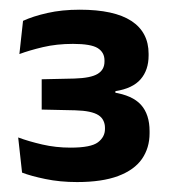

<svg xmlns="http://www.w3.org/2000/svg" viewBox="-20 -730 350 396"><path d="M139 -354.5Q103.5 -354.5 73.5 -360.8Q43.5 -367 25.5 -374L17.5 -446.5Q39 -438.5 67 -432Q95 -425.5 125.5 -425.5Q167.5 -425.5 182 -436.5Q196.5 -447.5 196.5 -464V-466.5Q196.5 -474.5 193.2 -481.2Q190 -488 183 -492.5Q176 -497 164.2 -499.5Q152.5 -502 135 -502.5L66 -504V-566.5L133.5 -568Q167 -569 181.2 -577.5Q195.5 -586 195.5 -603V-605.5Q195.5 -622 181.5 -630.8Q167.5 -639.5 130.5 -639.5Q97 -639.5 68.5 -632.8Q40 -626 20 -618.5L27.5 -687Q48 -696.5 77.8 -703.2Q107.5 -710 144.5 -710Q215.5 -710 251 -686.8Q286.5 -663.5 286.5 -619V-615.5Q286.5 -585.5 270 -566.5Q253.5 -547.5 218 -542V-532L213.5 -539.5Q253 -533.5 270.8 -513.8Q288.5 -494 288.5 -459.5V-455Q288.5 -425 272.8 -402.2Q257 -379.5 223.8 -367Q190.5 -354.5 139 -354.5Z"/></svg>

Font: Anek Bangla
Style: Semi-bold
Weight: 600
Designer: Sulekha Rajkumar (Bangla), Yesha Goshar (Latin)
Foundry: Ek Type
Version: Version 1.002;March 21, 2022;FontCreator 13.0.0.2683 64-bit